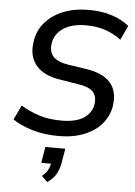

<svg xmlns="http://www.w3.org/2000/svg" viewBox="-63 -761 760 1082"><g transform="rotate(5 316.5 -220.5)"><path d="M288 9Q205 9 138 -11Q71 -31 26 -62L65 -144Q113 -115 168 -97Q223 -79 295 -79Q378 -79 422 -109Q466 -139 473 -186Q480 -230 457 -256.5Q434 -283 369 -292L271 -308Q174 -322 130.5 -375Q87 -428 101 -511Q110 -572 149 -617.5Q188 -663 251 -688.5Q314 -714 397 -714Q468 -714 527.5 -694.5Q587 -675 624 -643L586 -562Q547 -592 498.5 -609Q450 -626 386 -626Q308 -626 260 -594.5Q212 -563 203 -510Q195 -464 219 -435Q243 -406 308 -396L408 -381Q602 -352 577 -185Q567 -128 530 -84.5Q493 -41 431 -16Q369 9 288 9ZM246 273 213 241Q235 223 244.5 206Q254 189 258 168H203L218 77H331L319 148Q313 189 297 219Q281 249 246 273Z"/></g></svg>

Font: Mulish SemiBold
Style: Italic
Weight: 600
Italic angle: -9°
Designer: Vernon Adams
Foundry: Vernon Adams
Version: Version 3.603; ttfautohint (v1.8.3)